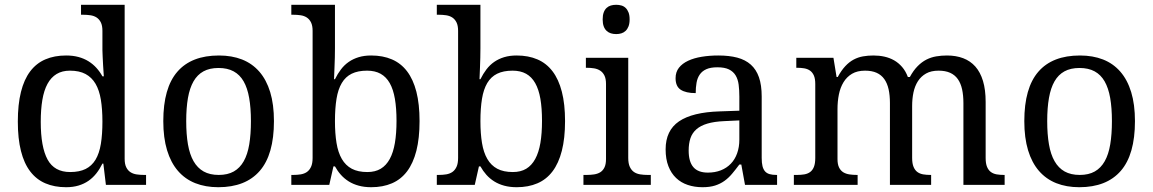

<svg xmlns="http://www.w3.org/2000/svg" viewBox="-20 -780 4863 810"><path d="M505.9 -109.9Q505.9 -87.9 512.5 -74.5Q519 -61 530.3 -53.7Q541.5 -46.4 556.4 -44.2Q571.3 -42 587.9 -42H596.2V0H426.8L416 -89.8H412.1Q400.9 -66.9 386.5 -48.6Q372.1 -30.3 353.5 -17.3Q335 -4.4 311.5 2.7Q288.1 9.8 258.8 9.8Q209.5 9.8 171.4 -6.6Q133.3 -22.9 107.4 -56.9Q81.5 -90.8 68.4 -143.1Q55.2 -195.3 55.2 -267.1Q55.2 -339.4 68.4 -392.1Q81.5 -444.8 107.4 -479Q133.3 -513.2 171.4 -529.5Q209.5 -545.9 258.8 -545.9Q287.6 -545.9 311 -539.6Q334.5 -533.2 353.3 -521.5Q372.1 -509.8 386.7 -493.7Q401.4 -477.5 412.1 -458H418Q416.5 -482.4 415 -503.9Q414.1 -522.5 413.1 -540.8Q412.1 -559.1 412.1 -567.9V-649.9Q412.1 -671.9 405.5 -685.3Q398.9 -698.7 387.7 -706.1Q376.5 -713.4 361.6 -715.6Q346.7 -717.8 330.1 -717.8H321.8V-759.8H505.9ZM275.9 -54.2Q314.9 -54.2 341.1 -67.1Q367.2 -80.1 383.1 -106.4Q398.9 -132.8 405.5 -172.9Q412.1 -212.9 412.1 -267.1Q412.1 -319.3 405.5 -359.4Q398.9 -399.4 383.1 -426.5Q367.2 -453.6 340.8 -467.8Q314.5 -481.9 274.9 -481.9Q242.2 -481.9 218.8 -467.8Q195.3 -453.6 180.4 -426.3Q165.5 -398.9 158.7 -358.6Q151.9 -318.4 151.9 -266.1Q151.9 -159.7 180.7 -106.9Q209.5 -54.2 275.9 -54.2Z M1135.7 -269Q1135.7 -127.9 1075.9 -59.1Q1016.1 9.8 900.9 9.8Q846.7 9.8 803.7 -7.3Q760.7 -24.4 730.7 -59.1Q700.7 -93.8 684.8 -146.2Q668.9 -198.7 668.9 -269Q668.9 -409.2 728.3 -477.5Q787.6 -545.9 903.8 -545.9Q958 -545.9 1001 -529.1Q1043.9 -512.2 1074 -477.8Q1104 -443.4 1119.9 -391.4Q1135.7 -339.4 1135.7 -269ZM765.6 -269Q765.6 -213.4 772.9 -170.9Q780.3 -128.4 796.6 -99.9Q813 -71.3 839.1 -56.6Q865.2 -42 902.8 -42Q940.4 -42 966.3 -56.6Q992.2 -71.3 1008.3 -99.9Q1024.4 -128.4 1031.5 -170.9Q1038.6 -213.4 1038.6 -269Q1038.6 -324.7 1031.2 -366.7Q1023.9 -408.7 1007.8 -436.8Q991.7 -464.8 965.6 -479Q939.5 -493.2 901.9 -493.2Q864.3 -493.2 838.4 -479Q812.5 -464.8 796.4 -436.8Q780.3 -408.7 772.9 -366.7Q765.6 -324.7 765.6 -269Z M1750 -269Q1750 -196.8 1736.6 -144Q1723.1 -91.3 1697.3 -57.1Q1671.4 -22.9 1633.3 -6.6Q1595.2 9.8 1545.9 9.8Q1517.1 9.8 1493.7 3.4Q1470.2 -2.9 1451.4 -14.6Q1432.6 -26.4 1418.2 -42.5Q1403.8 -58.6 1393.1 -78.1H1386.7L1369.1 0H1209V-42H1216.8Q1233.9 -42 1248.8 -44.4Q1263.7 -46.9 1274.7 -54.4Q1285.6 -62 1292.2 -76.2Q1298.8 -90.3 1298.8 -113.8V-649.9Q1298.8 -671.9 1292.2 -685.3Q1285.6 -698.7 1274.4 -706.1Q1263.2 -713.4 1248.3 -715.6Q1233.4 -717.8 1216.8 -717.8H1209V-759.8H1393.1V-576.2Q1393.1 -559.1 1392.6 -536.9Q1392.1 -514.6 1391.1 -494.1Q1390.1 -470.7 1389.2 -445.8H1393.1Q1404.3 -468.8 1418.5 -487.3Q1432.6 -505.9 1451.2 -518.8Q1469.7 -531.7 1493.2 -538.8Q1516.6 -545.9 1545.9 -545.9Q1595.2 -545.9 1633.3 -529.5Q1671.4 -513.2 1697.3 -479.2Q1723.1 -445.3 1736.6 -393.1Q1750 -340.8 1750 -269ZM1528.8 -481.9Q1489.7 -481.9 1463.6 -469Q1437.5 -456.1 1421.9 -429.7Q1406.2 -403.3 1399.7 -363.3Q1393.1 -323.2 1393.1 -269Q1393.1 -216.8 1399.7 -176.8Q1406.2 -136.7 1422.1 -109.4Q1438 -82 1464.1 -68.1Q1490.2 -54.2 1529.8 -54.2Q1563 -54.2 1586.2 -68.1Q1609.4 -82 1624.3 -109.4Q1639.2 -136.7 1646 -177Q1652.8 -217.3 1652.8 -270Q1652.8 -323.2 1646 -363Q1639.2 -402.8 1624.3 -429.2Q1609.4 -455.6 1585.7 -468.8Q1562 -481.9 1528.8 -481.9Z M2363.8 -269Q2363.8 -196.8 2350.3 -144Q2336.9 -91.3 2311 -57.1Q2285.2 -22.9 2247.1 -6.6Q2209 9.8 2159.7 9.8Q2130.9 9.8 2107.4 3.4Q2084 -2.9 2065.2 -14.6Q2046.4 -26.4 2032 -42.5Q2017.6 -58.6 2006.8 -78.1H2000.5L1982.9 0H1822.8V-42H1830.6Q1847.7 -42 1862.5 -44.4Q1877.4 -46.9 1888.4 -54.4Q1899.4 -62 1906 -76.2Q1912.6 -90.3 1912.6 -113.8V-649.9Q1912.6 -671.9 1906 -685.3Q1899.4 -698.7 1888.2 -706.1Q1877 -713.4 1862.1 -715.6Q1847.2 -717.8 1830.6 -717.8H1822.8V-759.8H2006.8V-576.2Q2006.8 -559.1 2006.3 -536.9Q2005.9 -514.6 2004.9 -494.1Q2003.9 -470.7 2002.9 -445.8H2006.8Q2018.1 -468.8 2032.2 -487.3Q2046.4 -505.9 2064.9 -518.8Q2083.5 -531.7 2106.9 -538.8Q2130.4 -545.9 2159.7 -545.9Q2209 -545.9 2247.1 -529.5Q2285.2 -513.2 2311 -479.2Q2336.9 -445.3 2350.3 -393.1Q2363.8 -340.8 2363.8 -269ZM2142.6 -481.9Q2103.5 -481.9 2077.4 -469Q2051.3 -456.1 2035.6 -429.7Q2020 -403.3 2013.4 -363.3Q2006.8 -323.2 2006.8 -269Q2006.8 -216.8 2013.4 -176.8Q2020 -136.7 2035.9 -109.4Q2051.8 -82 2077.9 -68.1Q2104 -54.2 2143.6 -54.2Q2176.8 -54.2 2200 -68.1Q2223.1 -82 2238 -109.4Q2252.9 -136.7 2259.8 -177Q2266.6 -217.3 2266.6 -270Q2266.6 -323.2 2259.8 -363Q2252.9 -402.8 2238 -429.2Q2223.1 -455.6 2199.5 -468.8Q2175.8 -481.9 2142.6 -481.9Z M2454.6 -42Q2471.2 -42 2486.1 -44.2Q2501 -46.4 2512.2 -53.2Q2523.4 -60.1 2530 -73.5Q2536.6 -86.9 2536.6 -108.9V-425.8Q2536.6 -447.8 2530 -461.2Q2523.4 -474.6 2512.2 -481.9Q2501 -489.3 2486.1 -491.7Q2471.2 -494.1 2454.6 -494.1H2451.7V-536.1H2630.4V-113.8Q2630.4 -90.3 2637 -76.2Q2643.6 -62 2654.5 -54.4Q2665.5 -46.9 2680.7 -44.4Q2695.8 -42 2712.4 -42H2725.6V0H2441.4V-42ZM2522.5 -698.2Q2522.5 -715.8 2526.9 -727.5Q2531.2 -739.3 2539.1 -746.6Q2546.9 -753.9 2557.1 -756.8Q2567.4 -759.8 2579.6 -759.8Q2591.3 -759.8 2601.6 -756.8Q2611.8 -753.9 2619.4 -746.6Q2627 -739.3 2631.6 -727.5Q2636.2 -715.8 2636.2 -698.2Q2636.2 -680.7 2631.6 -668.9Q2627 -657.2 2619.4 -649.9Q2611.8 -642.6 2601.6 -639.4Q2591.3 -636.2 2579.6 -636.2Q2567.4 -636.2 2557.1 -639.4Q2546.9 -642.6 2539.1 -649.9Q2531.2 -657.2 2526.9 -668.9Q2522.5 -680.7 2522.5 -698.2Z M2885.3 -145Q2885.3 -98.1 2905 -75Q2924.8 -51.8 2966.3 -51.8Q2996.6 -51.8 3021.2 -61.5Q3045.9 -71.3 3063.2 -89.4Q3080.6 -107.4 3089.8 -133.3Q3099.1 -159.2 3099.1 -190.9V-272L3035.2 -269Q2992.7 -267.1 2964.1 -258.5Q2935.5 -250 2918 -234.6Q2900.4 -219.2 2892.8 -196.8Q2885.3 -174.3 2885.3 -145ZM3006.3 -496.1Q2977.5 -496.1 2959.7 -488Q2941.9 -480 2931.9 -465.3Q2921.9 -450.7 2918.5 -430.7Q2915 -410.6 2915 -387.2Q2873.5 -387.2 2851.8 -401.4Q2830.1 -415.5 2830.1 -450.2Q2830.1 -476.1 2844.2 -494.1Q2858.4 -512.2 2883.1 -523.7Q2907.7 -535.2 2940.4 -540.5Q2973.1 -545.9 3010.3 -545.9Q3056.2 -545.9 3090.3 -536.9Q3124.5 -527.8 3147.5 -507.3Q3170.4 -486.8 3181.9 -453.9Q3193.4 -420.9 3193.4 -373V-113.8Q3193.4 -92.8 3196.8 -79.1Q3200.2 -65.4 3207.5 -57.1Q3214.8 -48.8 3226.8 -45.4Q3238.8 -42 3255.4 -42H3258.3V0H3123L3107.4 -85.9H3099.1Q3083.5 -64.9 3068.8 -47.4Q3054.2 -29.8 3036.6 -17.1Q3019 -4.4 2996.8 2.7Q2974.6 9.8 2943.4 9.8Q2910.2 9.8 2881.6 0.2Q2853 -9.3 2832.3 -29.1Q2811.5 -48.8 2799.8 -78.9Q2788.1 -108.9 2788.1 -149.9Q2788.1 -229.5 2844.7 -268.1Q2901.4 -306.6 3016.1 -310.1L3099.1 -313V-373Q3099.1 -399.9 3096.2 -422.6Q3093.3 -445.3 3083.5 -461.7Q3073.7 -478 3055.4 -487.1Q3037.1 -496.1 3006.3 -496.1Z M3598.1 -42V0H3329.1V-42H3342.3Q3359.4 -42 3373.5 -44.4Q3387.7 -46.9 3397.9 -54.4Q3408.2 -62 3413.8 -76.2Q3419.4 -90.3 3419.4 -113.8V-425.8Q3419.4 -447.8 3413.6 -461.2Q3407.7 -474.6 3397.5 -481.9Q3387.2 -489.3 3373 -491.7Q3358.9 -494.1 3342.3 -494.1H3339.4V-536.1H3496.1L3509.3 -455.1H3514.2Q3529.3 -482.9 3545.9 -500.7Q3562.5 -518.6 3581.3 -528.6Q3600.1 -538.6 3620.8 -542.2Q3641.6 -545.9 3665 -545.9Q3689.5 -545.9 3711.4 -541Q3733.4 -536.1 3752.2 -525.4Q3771 -514.6 3785.9 -497.3Q3800.8 -480 3810.1 -455.1H3818.4Q3833.5 -482.9 3851.1 -500.7Q3868.7 -518.6 3888.4 -528.6Q3908.2 -538.6 3929.9 -542.2Q3951.7 -545.9 3975.1 -545.9Q4013.2 -545.9 4043.5 -534.4Q4073.7 -522.9 4094.7 -499.3Q4115.7 -475.6 4127 -438.5Q4138.2 -401.4 4138.2 -350.1V-113.8Q4138.2 -90.3 4144 -76.2Q4149.9 -62 4160.2 -54.4Q4170.4 -46.9 4184.6 -44.4Q4198.7 -42 4215.3 -42H4218.3V0H4044.4V-345.2Q4044.4 -377.9 4038.8 -403.3Q4033.2 -428.7 4020.8 -446.3Q4008.3 -463.9 3988.3 -472.9Q3968.3 -481.9 3939.5 -481.9Q3908.2 -481.9 3887 -470Q3865.7 -458 3852.5 -437.5Q3839.4 -417 3833.7 -390.1Q3828.1 -363.3 3828.1 -333V-113.8Q3828.1 -90.3 3834 -76.2Q3839.8 -62 3850.1 -54.4Q3860.4 -46.9 3874.5 -44.4Q3888.7 -42 3905.3 -42H3908.2V0H3734.4V-345.2Q3734.4 -377.9 3728.8 -403.3Q3723.1 -428.7 3710.7 -446.3Q3698.2 -463.9 3678.2 -472.9Q3658.2 -481.9 3629.4 -481.9Q3596.7 -481.9 3574.5 -468.8Q3552.2 -455.6 3538.6 -433.1Q3524.9 -410.6 3519 -381.3Q3513.2 -352.1 3513.2 -319.8V-108.9Q3513.2 -86.9 3519.8 -73.5Q3526.4 -60.1 3537.6 -53.2Q3548.8 -46.4 3563.7 -44.2Q3578.6 -42 3595.2 -42Z M4768.1 -269Q4768.1 -127.9 4708.3 -59.1Q4648.4 9.8 4533.2 9.8Q4479 9.8 4436 -7.3Q4393.1 -24.4 4363 -59.1Q4333 -93.8 4317.1 -146.2Q4301.3 -198.7 4301.3 -269Q4301.3 -409.2 4360.6 -477.5Q4419.9 -545.9 4536.1 -545.9Q4590.3 -545.9 4633.3 -529.1Q4676.3 -512.2 4706.3 -477.8Q4736.3 -443.4 4752.2 -391.4Q4768.1 -339.4 4768.1 -269ZM4397.9 -269Q4397.9 -213.4 4405.3 -170.9Q4412.6 -128.4 4429 -99.9Q4445.3 -71.3 4471.4 -56.6Q4497.6 -42 4535.2 -42Q4572.8 -42 4598.6 -56.6Q4624.5 -71.3 4640.6 -99.9Q4656.7 -128.4 4663.8 -170.9Q4670.9 -213.4 4670.9 -269Q4670.9 -324.7 4663.6 -366.7Q4656.2 -408.7 4640.1 -436.8Q4624 -464.8 4597.9 -479Q4571.8 -493.2 4534.2 -493.2Q4496.6 -493.2 4470.7 -479Q4444.8 -464.8 4428.7 -436.8Q4412.6 -408.7 4405.3 -366.7Q4397.9 -324.7 4397.9 -269Z"/></svg>

Font: Droid Serif
Style: Regular
Weight: 400
Designer: Monotype Design team
Foundry: Monotype Imaging Inc.
Version: Version 1.03